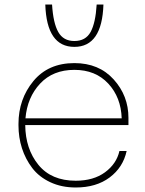

<svg xmlns="http://www.w3.org/2000/svg" viewBox="-20 -816 642 852"><path d="M181 -796H211Q216 -714 238.5 -674Q261 -634 310 -634Q360 -634 382 -674Q404 -714 409 -796H439Q433 -608 310 -608Q187 -608 181 -796ZM316 16Q253 16 203 -7.5Q153 -31 123 -70.5Q93 -110 77.5 -158Q62 -206 62 -260V-266Q62 -376 128 -456Q194 -536 310 -536Q419 -536 484.5 -463.5Q550 -391 550 -293V-261H92Q93 -155 150.5 -84.5Q208 -14 316 -14Q395 -14 446 -51.5Q497 -89 510 -146H542Q526 -73 466.5 -28.5Q407 16 316 16ZM310 -506Q215 -506 158 -445Q101 -384 93 -291H520Q517 -384 460.5 -445Q404 -506 310 -506Z"/></svg>

Font: Sora Thin
Style: Regular
Weight: 32
Designer: Jonathan Barnbrook, Julián Moncada
Foundry: Barnbrook Fonts
Version: Version 2.000